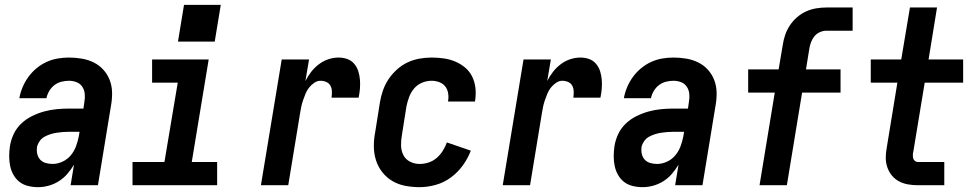

<svg xmlns="http://www.w3.org/2000/svg" viewBox="-20 -766 4040 794"><path d="M137 8Q116 8 96 3Q76 -2 61 -13.5Q46 -25 36 -42.5Q26 -60 22 -79.5Q18 -99 18 -119.5Q18 -140 21 -161Q25 -187 36.5 -211.5Q48 -236 68 -255Q88 -274 112.5 -286Q137 -298 162.5 -305Q188 -312 214 -314.5Q240 -317 265 -317H325L329 -345Q332 -361 330.5 -377.5Q329 -394 320.5 -407Q312 -420 297 -426Q282 -432 265 -432Q250 -432 234 -428Q218 -424 205 -414Q192 -404 183.5 -389.5Q175 -375 172 -360H60Q64 -383 73.5 -405.5Q83 -428 97.5 -448Q112 -468 131.5 -484Q151 -500 173 -510Q195 -520 218.5 -524Q242 -528 265 -528Q292 -528 318.5 -523.5Q345 -519 368 -507.5Q391 -496 408 -477Q425 -458 434 -434Q443 -410 443.5 -383Q444 -356 439 -329L385 0H272L286 -85Q274 -65 258.5 -47Q243 -29 223 -16.5Q203 -4 181 2Q159 8 137 8ZM197 -88Q218 -88 238.5 -97.5Q259 -107 273 -124Q287 -141 294.5 -161.5Q302 -182 306 -203L309 -221H265Q253 -221 240 -220Q227 -219 214 -217Q201 -215 188.5 -211Q176 -207 164 -200.5Q152 -194 144 -182.5Q136 -171 133 -159Q131 -144 134 -130Q137 -116 146 -106Q155 -96 169 -92Q183 -88 197 -88Z M528 0V-96H660L715 -424H609V-520H843L773 -96H878V0ZM868 -594H716L741 -746H893Z M1059 0 1145 -520H1258L1243 -431Q1253 -451 1267 -469Q1281 -487 1299 -500.5Q1317 -514 1338 -521Q1359 -528 1380 -528Q1399 -528 1416 -522Q1433 -516 1444.5 -502.5Q1456 -489 1461.5 -472Q1467 -455 1468.5 -436.5Q1470 -418 1468.5 -399.5Q1467 -381 1463 -362H1351Q1353 -375 1352.5 -388Q1352 -401 1346.5 -411.5Q1341 -422 1329.5 -427Q1318 -432 1305 -432Q1292 -432 1279.5 -423.5Q1267 -415 1258 -403.5Q1249 -392 1243.5 -378.5Q1238 -365 1233.5 -352Q1229 -339 1226 -325.5Q1223 -312 1221 -298L1172 0Z M1715 8Q1685 8 1656 2.5Q1627 -3 1602.5 -17.5Q1578 -32 1560.5 -54.5Q1543 -77 1534.5 -104.5Q1526 -132 1526 -162Q1526 -192 1532 -222L1551 -342Q1555 -367 1563.5 -391.5Q1572 -416 1586.5 -438Q1601 -460 1621.5 -478.5Q1642 -497 1665.5 -508Q1689 -519 1714.5 -523.5Q1740 -528 1765 -528Q1790 -528 1815 -524.5Q1840 -521 1862.5 -511.5Q1885 -502 1903.5 -486.5Q1922 -471 1932.5 -449.5Q1943 -428 1946 -403Q1949 -378 1945 -352Q1945 -350 1944.5 -348.5Q1944 -347 1944 -346H1832Q1833 -347 1833 -347.5Q1833 -348 1833 -349Q1836 -365 1833 -381.5Q1830 -398 1820.5 -409.5Q1811 -421 1796 -426.5Q1781 -432 1765 -432Q1745 -432 1725.5 -424Q1706 -416 1692.5 -400Q1679 -384 1672 -365Q1665 -346 1661 -327L1642 -207Q1638 -185 1638.5 -164Q1639 -143 1648 -125Q1657 -107 1675.5 -97.5Q1694 -88 1715 -88Q1734 -88 1752.5 -94Q1771 -100 1786 -113Q1801 -126 1811.5 -143Q1822 -160 1828 -177L1927 -143Q1915 -111 1894 -82Q1873 -53 1844.5 -32Q1816 -11 1782 -1.5Q1748 8 1715 8Z M2059 0 2145 -520H2258L2243 -431Q2253 -451 2267 -469Q2281 -487 2299 -500.5Q2317 -514 2338 -521Q2359 -528 2380 -528Q2399 -528 2416 -522Q2433 -516 2444.5 -502.5Q2456 -489 2461.5 -472Q2467 -455 2468.5 -436.5Q2470 -418 2468.5 -399.5Q2467 -381 2463 -362H2351Q2353 -375 2352.5 -388Q2352 -401 2346.5 -411.5Q2341 -422 2329.5 -427Q2318 -432 2305 -432Q2292 -432 2279.5 -423.5Q2267 -415 2258 -403.5Q2249 -392 2243.5 -378.5Q2238 -365 2233.5 -352Q2229 -339 2226 -325.5Q2223 -312 2221 -298L2172 0Z M2637 8Q2616 8 2596 3Q2576 -2 2561 -13.5Q2546 -25 2536 -42.5Q2526 -60 2522 -79.5Q2518 -99 2518 -119.5Q2518 -140 2521 -161Q2525 -187 2536.5 -211.5Q2548 -236 2568 -255Q2588 -274 2612.5 -286Q2637 -298 2662.5 -305Q2688 -312 2714 -314.5Q2740 -317 2765 -317H2825L2829 -345Q2832 -361 2830.5 -377.5Q2829 -394 2820.5 -407Q2812 -420 2797 -426Q2782 -432 2765 -432Q2750 -432 2734 -428Q2718 -424 2705 -414Q2692 -404 2683.5 -389.5Q2675 -375 2672 -360H2560Q2564 -383 2573.5 -405.5Q2583 -428 2597.5 -448Q2612 -468 2631.5 -484Q2651 -500 2673 -510Q2695 -520 2718.5 -524Q2742 -528 2765 -528Q2792 -528 2818.5 -523.5Q2845 -519 2868 -507.5Q2891 -496 2908 -477Q2925 -458 2934 -434Q2943 -410 2943.5 -383Q2944 -356 2939 -329L2885 0H2772L2786 -85Q2774 -65 2758.5 -47Q2743 -29 2723 -16.5Q2703 -4 2681 2Q2659 8 2637 8ZM2697 -88Q2718 -88 2738.5 -97.5Q2759 -107 2773 -124Q2787 -141 2794.5 -161.5Q2802 -182 2806 -203L2809 -221H2765Q2753 -221 2740 -220Q2727 -219 2714 -217Q2701 -215 2688.5 -211Q2676 -207 2664 -200.5Q2652 -194 2644 -182.5Q2636 -171 2633 -159Q2631 -144 2634 -130Q2637 -116 2646 -106Q2655 -96 2669 -92Q2683 -88 2697 -88Z M3121 0 3184 -383H3074V-479H3200L3217 -580Q3220 -601 3227 -621.5Q3234 -642 3246.5 -661Q3259 -680 3276.5 -695Q3294 -710 3314 -719Q3334 -728 3355.5 -731.5Q3377 -735 3397 -735H3506V-639H3397Q3384 -639 3370.5 -633Q3357 -627 3348 -616Q3339 -605 3334 -591.5Q3329 -578 3327 -565L3313 -479H3456V-383H3297L3234 0Z M3776 0Q3755 0 3735 -3.5Q3715 -7 3698 -16Q3681 -25 3668.5 -40Q3656 -55 3649.5 -74Q3643 -93 3643 -113.5Q3643 -134 3647 -155L3691 -424H3581V-520H3707L3743 -735H3855L3820 -520H3963V-424H3804L3757 -139Q3755 -132 3755 -125Q3755 -118 3756.5 -111.5Q3758 -105 3763.5 -100.5Q3769 -96 3776 -96H3885V0Z"/></svg>

Font: Iosevka SS04
Style: Bold Italic
Weight: 700
Italic angle: -9°
Monospace: yes
Designer: Belleve Invis
Foundry: Belleve Invis
Version: Version 19.0.0; ttfautohint (v1.8.4)